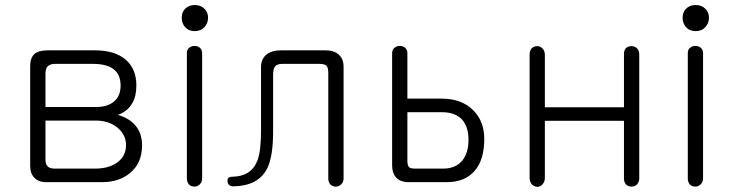

<svg xmlns="http://www.w3.org/2000/svg" viewBox="-20 -722 2900 761"><path d="M168.9 -522.5Q133.8 -522.5 116.2 -507.8Q99.6 -492.2 99.6 -460V-64.5Q99.6 -35.2 115.2 -18.6Q131.8 0 163.1 0H383.8Q452.1 0 495.1 -36.1Q543 -75.2 543 -145.5Q543 -194.3 516.6 -224.6Q493.2 -252.9 447.3 -266.6Q486.3 -281.2 503.9 -312.5Q520.5 -339.8 520.5 -382.8Q520.5 -448.2 479.5 -484.4Q436.5 -522.5 356.4 -522.5ZM160.2 -244.1H360.4Q409.2 -244.1 443.4 -217.8Q479.5 -189.5 479.5 -146.5Q479.5 -102.5 443.4 -77.1Q410.2 -53.7 355.5 -53.7H197.3Q176.8 -53.7 168 -63.5Q160.2 -72.3 160.2 -88.9ZM160.2 -297.9V-429.7Q160.2 -448.2 168 -458Q177.7 -468.8 197.3 -468.8H348.6Q403.3 -468.8 430.7 -447.3Q458 -425.8 458 -382.8Q458 -341.8 432.6 -320.3Q407.2 -297.9 360.4 -297.9Z M720.7 -511.7V-14.6Q720.7 0 729.5 9.8Q738.3 17.6 751 17.6Q762.7 17.6 771.5 8.8Q781.2 0 781.2 -14.6V-511.7Q781.2 -525.4 771.5 -533.2Q762.7 -540 751 -540Q738.3 -540 729.5 -532.2Q720.7 -525.4 720.7 -511.7ZM752 -702.1Q727.5 -702.1 712.9 -686.5Q700.2 -672.9 700.2 -651.4Q700.2 -630.9 712.9 -615.2Q727.5 -598.6 752 -598.6Q776.4 -598.6 791 -615.2Q804.7 -630.9 804.7 -651.4Q804.7 -672.9 791 -686.5Q776.4 -702.1 752 -702.1Z M1093.8 -522.5Q1055.7 -522.5 1035.2 -504.9Q1014.6 -487.3 1014.6 -456.1V-206.1Q1014.6 -121.1 1000 -85Q975.6 -22.5 900.4 -21.5Q879.9 -21.5 881.8 -2.9Q883.8 16.6 906.2 16.6Q1002.9 14.6 1038.1 -52.7Q1062.5 -99.6 1062.5 -201.2V-425.8Q1062.5 -448.2 1070.3 -459Q1079.1 -468.8 1098.6 -468.8H1247.1Q1266.6 -468.8 1274.4 -460.9Q1281.2 -453.1 1281.2 -432.6V-14.6Q1281.2 0 1290 9.8Q1298.8 17.6 1311.5 17.6Q1323.2 17.6 1332 8.8Q1341.8 0 1341.8 -14.6V-457Q1341.8 -489.3 1322.3 -505.9Q1303.7 -522.5 1270.5 -522.5Z M1594.7 -277.3H1731.4Q1783.2 -277.3 1810.5 -249Q1836.9 -220.7 1836.9 -168Q1836.9 -116.2 1812.5 -85.9Q1786.1 -53.7 1736.3 -53.7H1627.9Q1607.4 -53.7 1602.5 -58.6Q1594.7 -64.5 1594.7 -85ZM1534.2 -510.7V-66.4Q1534.2 -36.1 1549.8 -18.6Q1567.4 0 1599.6 0H1750Q1823.2 0 1861.3 -44.9Q1899.4 -87.9 1899.4 -171.9Q1899.4 -240.2 1857.4 -283.2Q1811.5 -331.1 1730.5 -331.1H1594.7V-511.7Q1594.7 -525.4 1585 -533.2Q1576.2 -540 1564.5 -540Q1551.8 -540 1543 -532.2Q1534.2 -524.4 1534.2 -510.7Z M2079.1 -503.9V-18.6Q2079.1 -2 2087.9 8.8Q2096.7 17.6 2109.4 18.6Q2121.1 18.6 2129.9 8.8Q2139.6 -1 2139.6 -17.6V-243.2H2453.1V-14.6Q2453.1 0 2461.9 9.8Q2470.7 17.6 2483.4 17.6Q2495.1 17.6 2503.9 9.8Q2513.7 0 2513.7 -14.6V-506.8Q2513.7 -522.5 2503.9 -531.2Q2495.1 -539.1 2483.4 -539.1Q2470.7 -539.1 2461.9 -532.2Q2453.1 -523.4 2453.1 -508.8V-296.9H2139.6V-503.9Q2139.6 -520.5 2129.9 -530.3Q2121.1 -539.1 2109.4 -539.1Q2096.7 -539.1 2087.9 -531.2Q2079.1 -521.5 2079.1 -503.9Z M2706.1 -511.7V-14.6Q2706.1 0 2714.8 9.8Q2723.6 17.6 2736.3 17.6Q2748 17.6 2756.8 8.8Q2766.6 0 2766.6 -14.6V-511.7Q2766.6 -525.4 2756.8 -533.2Q2748 -540 2736.3 -540Q2723.6 -540 2714.8 -532.2Q2706.1 -525.4 2706.1 -511.7ZM2737.3 -702.1Q2712.9 -702.1 2698.2 -686.5Q2685.5 -672.9 2685.5 -651.4Q2685.5 -630.9 2698.2 -615.2Q2712.9 -598.6 2737.3 -598.6Q2761.7 -598.6 2776.4 -615.2Q2790 -630.9 2790 -651.4Q2790 -672.9 2776.4 -686.5Q2761.7 -702.1 2737.3 -702.1Z"/></svg>

Font: Gulim
Style: Regular
Weight: 400
Version: Version 2.21